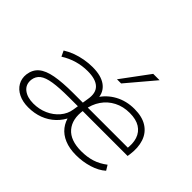

<svg xmlns="http://www.w3.org/2000/svg" viewBox="-151 -1024 1303 1303"><g transform="rotate(45 501.0 -372.5)"><path d="M230 8Q176 8 136.5 -11.5Q97 -31 77.5 -65Q58 -99 63 -142Q70 -193 104.5 -222.5Q139 -252 206.5 -264.5Q274 -277 378 -277H483L476 -236H378Q285 -236 228 -227Q171 -218 144 -197Q117 -176 112 -139Q107 -90 142 -62.5Q177 -35 236 -35Q291 -35 338.5 -56Q386 -77 418 -114.5Q450 -152 457 -199L476 -319Q488 -386 453.5 -419Q419 -452 342 -452Q290 -452 241 -438Q192 -424 146 -395L127 -435Q157 -454 193 -467.5Q229 -481 268.5 -488Q308 -495 346 -495Q429 -495 474 -461.5Q519 -428 522 -368H510Q546 -427 608 -461Q670 -495 748 -495Q823 -495 870 -464.5Q917 -434 935 -379.5Q953 -325 943 -255L940 -236H490L497 -277H924L899 -258Q909 -319 894.5 -362.5Q880 -406 842.5 -429.5Q805 -453 744 -453Q682 -453 632.5 -427.5Q583 -402 552 -356.5Q521 -311 512 -252L510 -243Q495 -147 542.5 -91.5Q590 -36 695 -36Q751 -36 797 -50.5Q843 -65 886 -98L908 -62Q870 -28 811 -10Q752 8 688 8Q625 8 578 -11.5Q531 -31 503 -67Q475 -103 467 -150H483Q461 -100 423.5 -64.5Q386 -29 337 -10.5Q288 8 230 8ZM521 -553 669 -753H730L561 -553Z"/></g></svg>

Font: Nunito Sans 10pt SemiExpanded ExtraLight
Style: Italic
Weight: 250
Width: 6
Italic angle: -9°
Designer: Vernon Adams
Foundry: Vernon Adams
Version: Version 3.101;gftools[0.9.27]